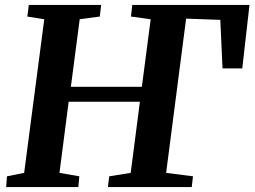

<svg xmlns="http://www.w3.org/2000/svg" viewBox="-20 -763 1038 783"><path d="M5 0 8.5 -44 78.5 -58 160.5 -684.5 91.5 -695.5 97.5 -743H392.5L387 -695.5L305 -684.5L269 -409H558.5L594.5 -684.5L514 -695.5L519.5 -743H997.5L968 -484H887.5L878.5 -682L739 -687L657.5 -58L767 -44L762 0H420L425.5 -44L513 -58L550.5 -348H260L222.5 -58L303.5 -44L299.5 0Z"/></svg>

Font: Merriweather 28pt
Style: Bold Italic
Weight: 700
Italic angle: -7.8°
Version: Version 2.101